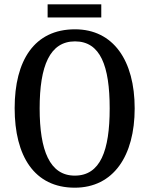

<svg xmlns="http://www.w3.org/2000/svg" viewBox="-20 -861 694 891"><path d="M201 -780H450V-841H201ZM327 10C506 10 605 -137 605 -358C605 -580 506 -725 328 -725C139 -725 48 -580 48 -359C48 -137 139 10 327 10ZM327 -46C211 -46 164 -162 164 -358C164 -555 211 -669 328 -669C446 -669 489 -555 489 -358C489 -162 446 -46 327 -46Z"/></svg>

Font: Noto Serif Thai Condensed Medium
Style: Regular
Weight: 500
Width: 3
Designer: Monotype Design Team
Foundry: Monotype Imaging Inc.
Version: Version 2.002